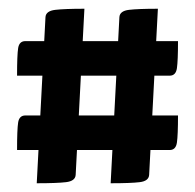

<svg xmlns="http://www.w3.org/2000/svg" viewBox="-20 -526 446 439"><path d="M233 -107 253 -487Q254 -501 275 -503.5Q296 -506 341 -506L321 -126Q320 -112 299.5 -109.5Q279 -107 233 -107ZM64 -107 84 -487Q85 -501 106.5 -503.5Q128 -506 173 -506L153 -126Q152 -112 131 -109.5Q110 -107 64 -107ZM19 -183Q19 -230 21.5 -246Q24 -262 38 -262H387Q387 -217 384.5 -200Q382 -183 368 -183ZM19 -353Q19 -400 21.5 -416Q24 -432 38 -432H387Q387 -387 384.5 -370Q382 -353 368 -353Z"/></svg>

Font: Yanone Kaffeesatz SemiBold
Style: Regular
Weight: 600
Designer: Yanone (Cyrillic: Daniel Pouzeot, Huerta Tipografica, and Cyreal)
Foundry: Yanone
Version: Version 2.003